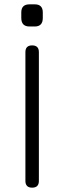

<svg xmlns="http://www.w3.org/2000/svg" viewBox="-20 -864 296 884"><path d="M116 -742Q78 -742 78 -781V-807Q78 -844 116 -844H140Q177 -844 177 -807V-781Q177 -742 140 -742ZM159 -31Q159 0 128 0Q97 0 97 -31V-624Q97 -655 128 -655Q159 -655 159 -624Z"/></svg>

Font: Jura Medium
Style: Regular
Weight: 500
Designer: Daniel Johnson, Alexei Vanyashin
Foundry: Daniel Johnson
Version: Version 5.103